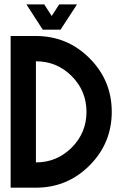

<svg xmlns="http://www.w3.org/2000/svg" viewBox="-20 -870 567 890"><path d="M146.5 -703.1Q292 -703.1 395 -600.1Q498 -497.1 498 -351.6Q498 -206.1 395 -103Q292 0 146.5 0H29.3V-703.1ZM336.9 -849.6 260.7 -732.4H178.2L102.5 -849.6H185.1L219.7 -795.9L254.4 -849.6ZM146.5 -117.2Q243.7 -117.2 312.3 -185.8Q380.9 -254.4 380.9 -351.6Q380.9 -448.7 312.3 -517.3Q243.7 -585.9 146.5 -585.9Z"/></svg>

Font: Gerhaus
Style: Regular
Weight: 400
Designer: GGBotNet
Foundry: GGBotNet
Version: 1.01